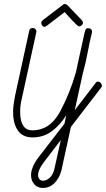

<svg xmlns="http://www.w3.org/2000/svg" viewBox="-20 -690 526 953"><path d="M125 -537Q128 -551 141 -551Q151 -551 156 -545.5Q161 -540 161 -534Q161 -532 160.5 -531Q160 -530 160 -529L89 -204Q80 -170 80 -135Q80 -43 141 -43Q226 -43 276 -132Q325 -222 356 -328L400 -529Q403 -539 406 -544.5Q409 -550 417 -550Q427 -550 432 -545Q437 -540 437 -533Q437 -531 436.5 -530Q436 -529 436 -527Q425 -483 415.5 -431.5Q406 -380 390 -321L351 -143L453 -276Q459 -285 466 -285Q474 -285 480 -278Q486 -271 486 -266Q486 -259 482 -255L332 -60L285 155Q279 178 269 194.5Q259 211 247 222Q235 233 221 238Q207 243 194 243Q165 243 149.5 224Q134 205 134 179Q134 161 143 138.5Q152 116 171 91L300 -76L309 -118Q278 -69 237 -38.5Q196 -8 141 -8Q93 -8 69 -42Q45 -76 45 -135Q45 -152 47.5 -170.5Q50 -189 54 -211ZM282 5 200 112Q169 152 169 178Q169 191 175.5 199Q182 207 194 207Q210 207 226.5 192.5Q243 178 250 148ZM212 -562Q205 -557 201 -557Q194 -557 189.5 -563Q185 -569 185 -575Q185 -583 191 -589L296 -669Q297 -670 303 -670Q308 -670 315 -664L387 -589Q392 -581 392 -576Q392 -571 386 -565Q380 -559 373 -559Q369 -559 360 -567Q351 -575 340 -587Q329 -599 318.5 -610.5Q308 -622 301 -630Z"/></svg>

Font: Gruenewald VA
Style: Regular
Weight: 400
Designer: Peter Wiegel
Foundry: Peter Wiegel, nach dem Schriftentwurf von Dr. H. Gr¸newald
Version: Version 0.007